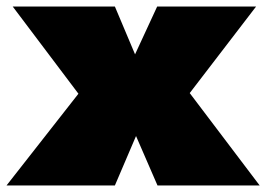

<svg xmlns="http://www.w3.org/2000/svg" viewBox="-20 -570 818 590"><path d="M0 0 221 -282 19 -550H333L395 -403L463 -550H767L563 -284L778 0H464L398 -152L333 0Z"/></svg>

Font: Georama Extended Black
Style: Regular
Weight: 900
Width: 7
Designer: Jean-Baptiste Levee
Foundry: Production Type
Version: Version 1.000